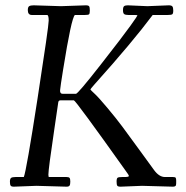

<svg xmlns="http://www.w3.org/2000/svg" viewBox="-20 -692 696 718"><path d="M116 2.9 32 6.1Q22.2 6.1 19.7 2Q17.1 -2.2 17.1 -12.6Q17.1 -22.9 21.2 -26.5Q25.4 -30 38.1 -30H69.1Q78.9 -54.7 120.5 -324.2Q162.1 -593.8 162.1 -614.9Q162.1 -636 156 -636H99.1Q84 -636 84 -654.1Q84 -665.8 89.2 -668.9Q94.5 -672.1 106 -672.1L208 -668.9Q208 -668.9 301 -672.1Q311 -672.1 313.5 -668.2Q315.9 -664.3 315.9 -652.5Q315.9 -640.6 312.7 -638.3Q309.6 -636 297.1 -636H260Q246.8 -624.3 216.1 -432.1Q205.8 -368.2 204.7 -354.6Q203.6 -341.1 215.1 -341.1H263.9Q271.2 -341.1 356.2 -449.7Q441.2 -558.3 467.5 -595.3Q493.9 -632.3 493.9 -634.2Q493.9 -636 482.9 -636H460Q449.2 -636 444.6 -639.2Q439.9 -642.3 439.9 -654.1Q439.9 -665.8 444.1 -668.9Q448.2 -672.1 458 -672.1L531 -668.9L611.1 -672.1Q621.3 -672.1 624.6 -668Q627.9 -663.8 627.9 -652.3Q627.9 -640.9 623.9 -638.4Q619.9 -636 606.9 -636H551Q475.6 -534.9 333 -376Q318.1 -359.1 318.1 -357.5Q318.1 -356 333.6 -341.7Q349.1 -327.4 381.3 -288.9Q413.6 -250.5 437.6 -218.3Q461.7 -186 502.9 -129.2Q544.2 -72.3 556.6 -55.4Q575.4 -30 596.9 -30H627Q635.3 -30 637.1 -27Q638.9 -23.9 638.9 -16.1Q638.9 -8.3 638.8 -6Q638.7 -3.7 638.2 -0.6Q637.7 2.4 636.2 3.4Q633.3 6.1 627 6.1L511 2.9L430.9 6.1Q420.9 6.1 418.5 2.3Q416 -1.5 416 -13.2Q416 -24.9 420 -27.5Q424.1 -30 437 -30H445.1Q461.9 -30 461.9 -33.8Q461.9 -37.6 450.9 -52Q262.5 -316.9 256.1 -316.9H207Q199.2 -316.9 198 -310.1Q193.4 -276.4 183.1 -208.5Q160.9 -59.3 160.9 -38.1L162.1 -30H229Q237.5 -30 240.2 -26.6Q242.9 -23.2 242.9 -12.7Q242.9 -2.2 240.2 2Q237.5 6.1 229 6.1Z"/></svg>

Font: Fanwood Text
Style: Italic
Weight: 400
Italic angle: -9°
Version: Version 1.101